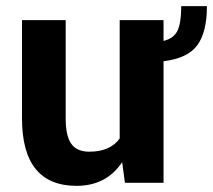

<svg xmlns="http://www.w3.org/2000/svg" viewBox="-20 -594 692 624"><path d="M229 10Q51.5 10 51.5 -209.5V-528.5H193.5V-208.5Q193.5 -152 211.8 -126.5Q230 -101 270.5 -101Q338 -101 369 -144V-528.5H511.5V-461Q544.5 -469 556.8 -494.2Q569 -519.5 569 -574H652.5Q652.5 -489.5 621.2 -447Q590 -404.5 511.5 -395V0H386L377 -67Q325.5 10 229 10Z"/></svg>

Font: Roberto Sans
Style: Bold
Weight: 700
Designer: Google (font) & Cristiano Sobral (main changes)
Version: Version 1.000;October 12, 2021;FontCreator 14.0.0.2814 64-bi